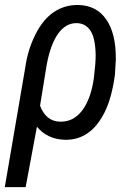

<svg xmlns="http://www.w3.org/2000/svg" viewBox="-41 -559 550 782"><path d="M122.1 -128.4Q146 -65.4 202.1 -63.5Q204.6 -63.5 207.5 -63.5Q259.3 -63.5 293.9 -109.4Q330.6 -158.2 341.8 -245.1L342.8 -255.4Q348.6 -300.3 348.6 -335.9Q347.2 -404.3 327.4 -434.1Q307.6 -463.9 272 -464.8Q271 -464.8 270 -464.8Q226.6 -464.8 195.3 -421.4Q164.1 -377 148.9 -293.5ZM61.5 -281.7Q71.3 -354 102.3 -416.7Q133.3 -479.5 178.2 -509.8Q221.2 -538.6 273.4 -538.6Q275.9 -538.6 278.3 -538.6Q353 -537.1 392.6 -478.5Q430.7 -422.4 430.7 -322.8Q430.7 -318.8 430.7 -315.4L427.2 -255.4Q414.6 -161.1 385.5 -102.5Q356.4 -43.9 315.4 -16.1Q276.4 10.3 228.5 10.3Q226.1 10.3 223.6 10.3Q151.4 8.3 109.4 -43L63.5 203.1H-21.5Z"/></svg>

Font: MAUL Condensed Italic
Style: Condenced Regular Italic
Weight: 400
Italic angle: -12°
Designer: MAUL
Version: Version 1.0; 2020; ttfautohint (v1.8.3)